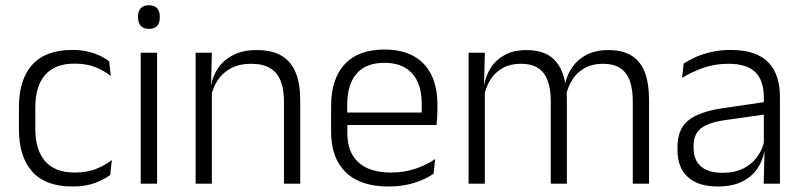

<svg xmlns="http://www.w3.org/2000/svg" viewBox="-20 -684 2988 715"><path d="M249.5 10.5Q149.5 10.5 100 -45Q50.5 -100.5 50.5 -203V-285Q50.5 -387.5 100 -442.8Q149.5 -498 249.5 -498Q282 -498 307.8 -491.8Q333.5 -485.5 353.5 -475.8Q373.5 -466 386.5 -455.5L392.5 -401Q369 -420 336.2 -433.5Q303.5 -447 257.5 -447Q184.5 -447 148 -405Q111.5 -363 111.5 -284V-204.5Q111.5 -126 148 -83.8Q184.5 -41.5 258 -41.5Q305 -41.5 338.5 -55.2Q372 -69 396.5 -88L390.5 -32.5Q369.5 -16.5 334.5 -3Q299.5 10.5 249.5 10.5Z M504 0V-487.5H565V0ZM534.5 -576.5Q514.5 -576.5 504.2 -587.5Q494 -598.5 494 -619V-622.5Q494 -642.5 504.2 -653.5Q514.5 -664.5 534.5 -664.5Q555 -664.5 565 -653.5Q575 -642.5 575 -622.5V-619Q575 -598.5 565 -587.5Q555 -576.5 534.5 -576.5Z M1037.5 0V-306Q1037.5 -349.5 1025.8 -381Q1014 -412.5 987 -429.5Q960 -446.5 914.5 -446.5Q872.5 -446.5 841.5 -430.5Q810.5 -414.5 791.5 -386.5Q772.5 -358.5 765.5 -322.5L753 -367.5H766.5Q773 -403.5 793.8 -432.8Q814.5 -462 849.8 -479.8Q885 -497.5 935.5 -497.5Q994.5 -497.5 1030 -475.5Q1065.5 -453.5 1081.8 -412.2Q1098 -371 1098 -312V0ZM708.5 0V-487.5H769L766 -367L769 -364V0Z M1427.5 10.5Q1322 10.5 1267.5 -42.5Q1213 -95.5 1213 -193.5V-288.5Q1213 -390.5 1263.8 -445Q1314.5 -499.5 1411.5 -499.5Q1476.5 -499.5 1520.5 -475Q1564.5 -450.5 1586.8 -404.5Q1609 -358.5 1609 -294V-276.5Q1609 -262 1608 -247.5Q1607 -233 1605.5 -218.5H1549.5Q1550.5 -240.5 1550.5 -260.2Q1550.5 -280 1550.5 -296.5Q1550.5 -345.5 1534.8 -379.8Q1519 -414 1488.2 -432Q1457.5 -450 1411.5 -450Q1343 -450 1308 -409.8Q1273 -369.5 1273 -293.5V-246L1273.5 -238V-187.5Q1273.5 -154 1283.2 -127Q1293 -100 1313.2 -80.8Q1333.5 -61.5 1364.2 -51.5Q1395 -41.5 1436 -41.5Q1483.5 -41.5 1524.2 -54.8Q1565 -68 1600.5 -91.5L1594.5 -37Q1563.5 -15.5 1521 -2.5Q1478.5 10.5 1427.5 10.5ZM1244.5 -218.5V-265H1592V-218.5Z M2336.5 0V-307Q2336.5 -350.5 2325.8 -381.8Q2315 -413 2290.5 -429.8Q2266 -446.5 2224.5 -446.5Q2186.5 -446.5 2157.8 -430.8Q2129 -415 2111.5 -387.5Q2094 -360 2087.5 -325.5L2076 -371H2084.5Q2091 -404.5 2110.8 -433.2Q2130.5 -462 2164 -479.8Q2197.5 -497.5 2245.5 -497.5Q2300 -497.5 2333.5 -475.8Q2367 -454 2382 -412.8Q2397 -371.5 2397 -313.5V0ZM1725 0V-487.5H1785.5L1782.5 -366.5L1785.5 -363.5V0ZM2031 0V-307Q2031 -350 2020.2 -381.5Q2009.5 -413 1985 -429.8Q1960.5 -446.5 1919.5 -446.5Q1880.5 -446.5 1851.8 -430.5Q1823 -414.5 1805.8 -386.5Q1788.5 -358.5 1782 -322.5L1768.5 -367.5H1783Q1789.5 -403.5 1808.5 -432.8Q1827.5 -462 1860.5 -479.8Q1893.5 -497.5 1940 -497.5Q2007.5 -497.5 2042.8 -463Q2078 -428.5 2087.5 -360.5Q2089.5 -350 2090.2 -338.8Q2091 -327.5 2091 -316V0Z M2824 0 2827 -121.5 2824.5 -131V-288.5V-321Q2824.5 -384 2792.8 -415.2Q2761 -446.5 2693 -446.5Q2640 -446.5 2596.5 -430.5Q2553 -414.5 2520 -394L2526 -447.5Q2544 -459 2569.5 -470.8Q2595 -482.5 2628.2 -490.2Q2661.5 -498 2701.5 -498Q2750.5 -498 2785.2 -486Q2820 -474 2842 -451Q2864 -428 2874.2 -395.5Q2884.5 -363 2884.5 -322.5V0ZM2653 10.5Q2580.5 10.5 2541.8 -24.5Q2503 -59.5 2503 -125V-138Q2503 -202.5 2542.8 -235.2Q2582.5 -268 2671.5 -281L2834.5 -305L2837.5 -259L2679 -236.5Q2617 -227.5 2590 -205.8Q2563 -184 2563 -141.5V-132.5Q2563 -87.5 2590.5 -64Q2618 -40.5 2671 -40.5Q2716.5 -40.5 2748.8 -57Q2781 -73.5 2800.8 -101.2Q2820.5 -129 2827 -163.5L2839 -120.5H2826.5Q2820.5 -86 2800.2 -56Q2780 -26 2743.8 -7.8Q2707.5 10.5 2653 10.5Z"/></svg>

Font: Anek Gurmukhi Light
Style: Regular
Weight: 300
Designer: Sarang Kulkarni (Gurmukhi), Yesha Goshar (Latin)
Foundry: Ek Type
Version: Version 1.003